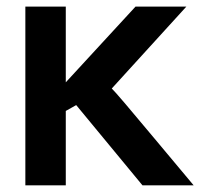

<svg xmlns="http://www.w3.org/2000/svg" viewBox="-20 -557 602 577"><path d="M56.2 0V-537.1H177.7V-309.6L387.2 -537.1H540L315.9 -291Q330.1 -277.8 444.8 -140.1Q559.6 -2.4 562 0H408.2L209 -241.2L177.7 -223.6V0Z"/></svg>

Font: Oxygen
Style: Bold
Weight: 700
Designer: vernon adams
Foundry: Vernon Adams
Version: Version 0.2.3 webfont; ttfautohint (v0.93.3-1d66) -l 8 -r 50